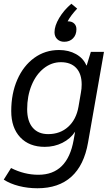

<svg xmlns="http://www.w3.org/2000/svg" viewBox="-31 -777 592 1025"><path d="M524 -500 439 -16Q418 105 350 166.5Q282 228 169 228Q117 228 70 216Q23 204 -11 182L28 120Q99 156 174 156Q329 156 362 -29L370 -74Q345 -36 302 -14.5Q259 7 208 7Q125 7 77 -44Q29 -95 29 -184Q29 -278 61.5 -352Q94 -426 152 -468Q210 -510 284 -510Q336 -510 375 -488Q414 -466 430 -428H432L454 -500ZM405 -326Q405 -383 376 -414Q347 -445 294 -445Q244 -445 202.5 -412Q161 -379 137.5 -321.5Q114 -264 114 -194Q114 -130 143.5 -95.5Q173 -61 226 -61Q290 -61 333 -100Q376 -139 388 -207L401 -283Q405 -303 405 -326ZM377 -621Q377 -591 359 -572.5Q341 -554 312 -554Q289 -554 274.5 -568Q260 -582 260 -605Q260 -639 285 -681Q310 -723 350 -757L381 -731Q347 -695 330 -663H333Q353 -663 365 -651.5Q377 -640 377 -621Z"/></svg>

Font: Sarabun
Style: Italic
Weight: 400
Italic angle: -10°
Designer: Suppakit Chalermlarp | Katatrad Co.,Ltd.
Foundry: Cadson Demak Co.,Ltd.
Version: Version 1.000; ttfautohint (v1.6)